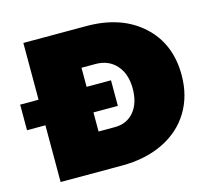

<svg xmlns="http://www.w3.org/2000/svg" viewBox="-106 -818 1010 935"><g transform="rotate(-15 398.5 -350.5)"><path d="M-4.9 -286.1V-415H87.9V-701.2H405.8Q580.6 -701.2 686.3 -605.7Q792 -510.3 792 -351.1Q792 -245.6 743.2 -166Q694.3 -86.4 604.7 -43.2Q515.1 0 397 0H87.9V-286.1ZM330.1 -189.9H412.1Q473.1 -189.9 509 -232.9Q544.9 -275.9 544.9 -349.1Q544.9 -423.3 505.6 -467.3Q466.3 -511.2 400.9 -511.2H330.1V-415H453.1V-286.1H330.1Z"/></g></svg>

Font: Trueno UltraBlack
Style: Regular
Weight: 950
Designer: Julieta Ulanovsky
Foundry: Julieta Ulanovsky
Version: Version 3.001b | FøM Fix